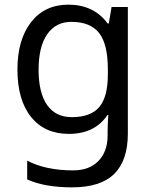

<svg xmlns="http://www.w3.org/2000/svg" viewBox="-20 -566 655 826"><path d="M275 -546Q328 -546 370.5 -526Q413 -506 443 -465H448L460 -536H530V9Q530 124 471.5 182Q413 240 290 240Q172 240 97 206V125Q176 167 295 167Q364 167 403.5 126.5Q443 86 443 16V-5Q443 -17 444 -39.5Q445 -62 446 -71H442Q388 10 276 10Q172 10 113.5 -63Q55 -136 55 -267Q55 -395 113.5 -470.5Q172 -546 275 -546ZM287 -472Q220 -472 183 -418.5Q146 -365 146 -266Q146 -167 182.5 -114.5Q219 -62 289 -62Q370 -62 407 -105.5Q444 -149 444 -246V-267Q444 -377 406 -424.5Q368 -472 287 -472Z"/></svg>

Font: Noto Sans Modi
Style: Regular
Weight: 400
Designer: Monotype Design Team
Foundry: Monotype Imaging Inc.
Version: Version 2.003; ttfautohint (v1.8.4.7-5d5b)